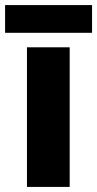

<svg xmlns="http://www.w3.org/2000/svg" viewBox="-33 -735 382 755"><path d="M241 0H73V-549H241ZM329 -715V-606H-13V-715Z"/></svg>

Font: Noto Sans Tamil ExtraBold
Style: Regular
Weight: 800
Designer: Jelle Bosma - Monotype Design Team
Foundry: Monotype Imaging Inc.
Version: Version 2.004; ttfautohint (v1.8.4.7-5d5b)